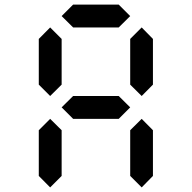

<svg xmlns="http://www.w3.org/2000/svg" viewBox="-20 -921 840 841"><path d="M500 -800.8H300.3L250 -850.6L300.3 -900.9H500L550.3 -850.6ZM199.7 -100.1 149.9 -150.4V-350.6L199.7 -400.4L250 -350.6V-150.4ZM600.6 -100.1 550.3 -150.4V-350.6L600.6 -400.4L649.9 -350.6V-150.4ZM199.7 -500.5 149.9 -550.3V-750.5L199.7 -800.8L250 -750.5V-550.3ZM600.6 -500.5 550.3 -550.3V-750.5L600.6 -800.8L649.9 -750.5V-550.3ZM500 -400.4H300.3L250 -450.7L300.3 -500.5H500L550.3 -450.7Z"/></svg>

Font: E1234
Style: Regular
Weight: 400
Designer: GGBot
Version: Version 1.00;September 7, 2020